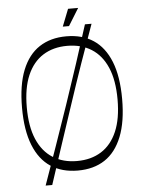

<svg xmlns="http://www.w3.org/2000/svg" viewBox="-62 -912 776 1043"><g transform="rotate(-5 326.5 -391.0)"><path d="M326 16Q240 16 179 -24Q118 -64 85.5 -145.5Q53 -227 53 -350Q53 -474 85.5 -555Q118 -636 179 -676Q240 -716 326 -716Q413 -716 473.5 -676Q534 -636 566.5 -555Q599 -474 599 -350Q599 -227 566.5 -145.5Q534 -64 473.5 -24Q413 16 326 16ZM326 -36Q403 -36 458.5 -71Q514 -106 544 -175.5Q574 -245 574 -350Q574 -455 544 -524.5Q514 -594 458.5 -629Q403 -664 326 -664Q250 -664 194.5 -629Q139 -594 109 -524.5Q79 -455 79 -350Q79 -245 109 -175.5Q139 -106 194.5 -71Q250 -36 326 -36ZM144 82Q180 -20 218 -128Q256 -236 293 -345Q330 -454 365.5 -562Q401 -670 433 -772H469Q432 -670 394.5 -562Q357 -454 321 -345Q285 -236 249 -128Q213 -20 180 82ZM312 -770 349 -864H404L346 -770Z"/></g></svg>

Font: Ojuju Light
Style: Regular
Weight: 300
Designer: Chisaokwu Joboson, Mirko Velimirovic
Foundry: Udi Foundry
Version: Version 1.000